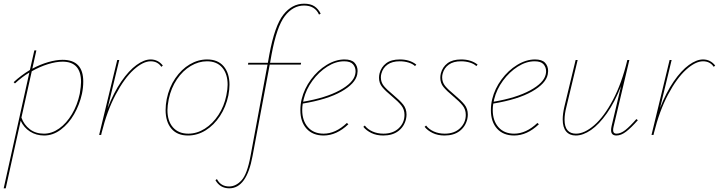

<svg xmlns="http://www.w3.org/2000/svg" viewBox="-33 -731 3894 1040"><path d="M418 -289Q418 -257 411 -223Q398 -164 368.5 -112.5Q339 -61 296.5 -29Q254 3 206 3Q163 3 129.5 -18.5Q96 -40 79 -77L-2 289H-13L126 -338Q87 -315 48 -279L41 -286Q81 -323 129 -352L153 -458H164L142 -359Q185 -382 228 -394.5Q271 -407 306 -407Q418 -407 418 -289ZM406 -287Q406 -397 306 -397Q271 -397 227 -383.5Q183 -370 139 -345L83 -94Q97 -55 128.5 -31Q160 -7 205 -7Q248 -7 287.5 -35Q327 -63 356.5 -112.5Q386 -162 399 -223Q406 -265 406 -287Z M849 -376 841 -369Q821 -399 783 -399Q742 -399 691.5 -353.5Q641 -308 594 -219.5Q547 -131 517 -10L515 0H504L602 -406H613L550 -145Q583 -230 624 -289.5Q665 -349 706.5 -379Q748 -409 783 -409Q823 -409 849 -376Z M864 -135Q864 -163 870 -194Q883 -258 916.5 -307Q950 -356 995 -382.5Q1040 -409 1089 -409Q1147 -409 1178.5 -372Q1210 -335 1210 -272Q1210 -246 1204 -214Q1191 -152 1158.5 -102.5Q1126 -53 1081 -25Q1036 3 985 3Q927 3 895.5 -34Q864 -71 864 -135ZM1193 -214Q1200 -249 1200 -272Q1200 -330 1171 -364.5Q1142 -399 1088 -399Q1043 -399 1000 -373.5Q957 -348 925.5 -301.5Q894 -255 881 -194Q874 -157 874 -135Q874 -75 904 -41Q934 -7 987 -7Q1034 -7 1076.5 -34Q1119 -61 1150 -108Q1181 -155 1193 -214Z M1704 -657 1695 -652Q1673 -701 1614 -701Q1554 -701 1510 -644Q1466 -587 1438 -436L1430 -391H1598L1596 -381H1428L1335 114Q1303 289 1209 289Q1159 289 1134 245L1142 239Q1163 279 1208 279Q1245 279 1275.5 245.5Q1306 212 1324 114L1416 -381H1310L1312 -391H1418L1426 -436Q1455 -592 1502 -651.5Q1549 -711 1614 -711Q1649 -711 1670 -697Q1691 -683 1704 -657Z M1904 -346Q1904 -340 1902 -328Q1892 -278 1816 -235Q1740 -192 1607 -170Q1604 -152 1604 -135Q1604 -77 1635 -42Q1666 -7 1720 -7Q1785 -7 1846 -65L1854 -58Q1790 3 1720 3Q1661 3 1627.5 -34Q1594 -71 1594 -134Q1594 -165 1601 -194Q1615 -251 1651.5 -300.5Q1688 -350 1736.5 -379.5Q1785 -409 1833 -409Q1871 -409 1887.5 -391Q1904 -373 1904 -346ZM1893 -345Q1893 -367 1879 -383Q1865 -399 1831 -399Q1785 -399 1739.5 -370Q1694 -341 1659.5 -294Q1625 -247 1612 -194L1609 -180Q1732 -201 1806.5 -241.5Q1881 -282 1891 -328Q1893 -338 1893 -345Z M1935 -44 1943 -51Q1958 -31 1984.5 -19Q2011 -7 2044 -7Q2096 -7 2127 -36.5Q2158 -66 2158 -109Q2158 -138 2141 -159.5Q2124 -181 2089 -210Q2054 -239 2037 -260Q2020 -281 2020 -310Q2020 -321 2023 -334Q2032 -368 2059 -388.5Q2086 -409 2133 -409Q2187 -409 2222 -381L2215 -373Q2203 -385 2180.5 -392Q2158 -399 2132 -399Q2091 -399 2066 -381Q2041 -363 2033 -333Q2030 -323 2030 -312Q2030 -285 2046.5 -265Q2063 -245 2096 -218Q2133 -187 2151 -164.5Q2169 -142 2169 -110Q2169 -99 2166 -85Q2156 -45 2124.5 -21Q2093 3 2043 3Q2006 3 1978.5 -10.5Q1951 -24 1935 -44Z M2267 -44 2275 -51Q2290 -31 2316.5 -19Q2343 -7 2376 -7Q2428 -7 2459 -36.5Q2490 -66 2490 -109Q2490 -138 2473 -159.5Q2456 -181 2421 -210Q2386 -239 2369 -260Q2352 -281 2352 -310Q2352 -321 2355 -334Q2364 -368 2391 -388.5Q2418 -409 2465 -409Q2519 -409 2554 -381L2547 -373Q2535 -385 2512.5 -392Q2490 -399 2464 -399Q2423 -399 2398 -381Q2373 -363 2365 -333Q2362 -323 2362 -312Q2362 -285 2378.5 -265Q2395 -245 2428 -218Q2465 -187 2483 -164.5Q2501 -142 2501 -110Q2501 -99 2498 -85Q2488 -45 2456.5 -21Q2425 3 2375 3Q2338 3 2310.5 -10.5Q2283 -24 2267 -44Z M2936 -346Q2936 -340 2934 -328Q2924 -278 2848 -235Q2772 -192 2639 -170Q2636 -152 2636 -135Q2636 -77 2667 -42Q2698 -7 2752 -7Q2817 -7 2878 -65L2886 -58Q2822 3 2752 3Q2693 3 2659.5 -34Q2626 -71 2626 -134Q2626 -165 2633 -194Q2647 -251 2683.5 -300.5Q2720 -350 2768.5 -379.5Q2817 -409 2865 -409Q2903 -409 2919.5 -391Q2936 -373 2936 -346ZM2925 -345Q2925 -367 2911 -383Q2897 -399 2863 -399Q2817 -399 2771.5 -370Q2726 -341 2691.5 -294Q2657 -247 2644 -194L2641 -180Q2764 -201 2838.5 -241.5Q2913 -282 2923 -328Q2925 -338 2925 -345Z M3422 -80Q3386 -39 3358.5 -18Q3331 3 3306 3Q3277 3 3277 -26Q3277 -36 3280 -49L3331 -265Q3297 -178 3254.5 -117.5Q3212 -57 3168.5 -27Q3125 3 3086 3Q3052 3 3033.5 -19Q3015 -41 3015 -84Q3015 -114 3024 -153L3085 -406H3096L3035 -152Q3025 -113 3025 -83Q3025 -44 3041 -25.5Q3057 -7 3087 -7Q3133 -7 3186 -53Q3239 -99 3287 -189.5Q3335 -280 3365 -406H3376L3291 -47Q3288 -35 3288 -26Q3288 -7 3306 -7Q3329 -7 3354 -26.5Q3379 -46 3414 -86Z M3841 -376 3833 -369Q3813 -399 3775 -399Q3734 -399 3683.5 -353.5Q3633 -308 3586 -219.5Q3539 -131 3509 -10L3507 0H3496L3594 -406H3605L3542 -145Q3575 -230 3616 -289.5Q3657 -349 3698.5 -379Q3740 -409 3775 -409Q3815 -409 3841 -376Z"/></svg>

Font: Ysabeau Hairline
Style: Italic
Weight: 100
Italic angle: -12°
Designer: Christian Thalmann (Catharsis Fonts)
Version: Version 0.003